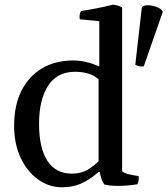

<svg xmlns="http://www.w3.org/2000/svg" viewBox="-20 -776 712 816"><path d="M244 20Q188 20 141.5 -13.5Q95 -47 67.5 -106Q40 -165 40 -241Q40 -328 71 -390Q102 -452 158.5 -485.5Q215 -519 292 -519Q320 -519 348.5 -512Q377 -505 399 -494H402V-686L319 -694Q316 -714 324 -729Q396 -740 459 -756Q478 -755 499 -745V-48Q508 -40 529 -35Q550 -30 569 -28Q572 -9 564 7Q548 10 525.5 12Q503 14 480 14Q447 14 423 8Q415 -5 410.5 -18Q406 -31 404 -45H399Q357 -9 321.5 5.5Q286 20 244 20ZM285 -38Q324 -38 352 -54.5Q380 -71 399 -91V-439Q380 -456 354.5 -463.5Q329 -471 300 -471Q222 -471 184 -411Q146 -351 146 -250Q146 -147 181.5 -92.5Q217 -38 285 -38ZM591 -494Q571 -491 555 -501L583 -746Q594 -755 614 -753.5Q634 -752 651.5 -744Q669 -736 672 -726Z"/></svg>

Font: Alike
Style: Regular
Weight: 400
Designer: Sveta Sebyakina
Foundry: Cyreal (www.cyreal.org)
Version: Version 1.301; ttfautohint (v1.8.4.7-5d5b)